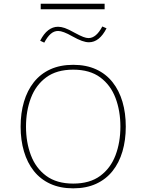

<svg xmlns="http://www.w3.org/2000/svg" viewBox="-20 -1002 783 1027"><path d="M539.6 -981.9H197.8V-952.6H539.6ZM194.8 -784.2 216.8 -773.9Q233.4 -805.2 251.2 -820.8Q269 -836.4 291 -836.4Q316.9 -836.4 367.2 -807.6Q397 -791 418 -783.4Q439 -775.9 455.6 -775.9Q511.7 -775.9 549.8 -850.6L527.3 -860.4Q494.6 -798.3 453.6 -798.3Q441.4 -798.3 424.8 -804.7Q408.2 -811 379.4 -826.7Q346.7 -845.2 326.7 -852.1Q306.6 -858.9 290.5 -858.9Q262.2 -858.9 238 -840.3Q213.9 -821.8 194.8 -784.2ZM371.6 -655.3Q301.8 -655.3 249 -631.1Q196.3 -606.9 161.1 -562.5Q126 -518.1 108.2 -457.8Q90.3 -397.5 90.3 -324.7Q90.3 -252.4 108.2 -191.9Q126 -131.3 161.1 -87.2Q196.3 -43 249 -18.8Q301.8 5.4 371.6 5.4Q441.4 5.4 494.1 -18.8Q546.9 -43 582 -87.2Q617.2 -131.3 635 -191.9Q652.8 -252.4 652.8 -324.7Q652.8 -397.5 635 -457.8Q617.2 -518.1 582 -562.5Q546.9 -606.9 494.1 -631.1Q441.4 -655.3 371.6 -655.3ZM371.6 -629.4Q460.4 -629.4 516.1 -588.1Q571.8 -546.9 597.9 -477.8Q624 -408.7 624 -324.7Q624 -240.7 597.9 -171.6Q571.8 -102.5 516.1 -61.3Q460.4 -20 371.6 -20Q283.2 -20 227.3 -61.3Q171.4 -102.5 145.3 -171.6Q119.1 -240.7 119.1 -324.7Q119.1 -408.7 145.3 -477.8Q171.4 -546.9 227.1 -588.1Q282.7 -629.4 371.6 -629.4Z"/></svg>

Font: Estedad-FD VF
Style: Regular
Weight: 100
Designer: Amin Abedi
Version: Version 7.3